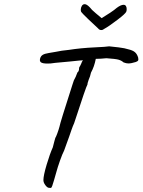

<svg xmlns="http://www.w3.org/2000/svg" viewBox="-20 -856 683 920"><path d="M643 -571Q643 -567 640.5 -564.5Q638 -562 635 -561Q632 -560 631 -559Q609 -552 595 -552Q585 -552 572 -557Q562 -566 548 -570Q534 -574 490 -577Q461 -574 439 -574Q432 -537 416 -508Q412 -489 405 -474Q398 -454 399 -451Q396 -447 380 -400.5Q364 -354 350 -310Q340 -279 335 -265Q330 -255 322.5 -233.5Q315 -212 312 -203L287 -134Q279 -119 267.5 -86.5Q256 -54 249 -28L239 7Q234 25 230.5 34Q227 43 225 44Q223 45 215 44Q207 44 197.5 31.5Q188 19 188 7Q188 -15 203.5 -67Q219 -119 233 -150Q237 -168 240.5 -179Q244 -190 245 -195Q248 -199 254.5 -216.5Q261 -234 265 -249Q268 -267 327 -450L334 -471Q343 -486 351 -509Q359 -514 359 -530Q359 -533 362.5 -538Q366 -543 366 -545Q368 -547 370.5 -554.5Q373 -562 377 -566V-567L361 -566L312 -561L290 -559Q232 -554 223 -552Q193 -550 180.5 -555Q168 -560 172 -575Q175 -587 184.5 -593Q194 -599 214 -602Q223 -604 249 -608L276 -613L310 -617Q368 -626 433 -629Q460 -630 478.5 -631.5Q497 -633 503 -634Q517 -633 548.5 -629Q580 -625 594 -620Q616 -615 626.5 -606Q637 -597 642 -580Q643 -576 643 -571ZM465 -712Q456 -712 450 -720Q433 -735 402.5 -764.5Q372 -794 369 -799Q367 -805 367 -809Q367 -819 372 -827.5Q377 -836 386 -836Q396 -836 411 -820Q418 -810 439 -792.5Q460 -775 467 -769Q487 -781 508 -795Q529 -809 539 -818Q559 -833 572 -833Q580 -833 583.5 -827Q587 -821 587 -813Q587 -804 585 -800Q582 -791 542 -760.5Q502 -730 480 -718Q473 -712 465 -712Z"/></svg>

Font: Caveat
Style: Regular
Weight: 400
Designer: Pablo Impallari
Foundry: Pablo Impallari
Version: Version 1.500; ttfautohint (v1.6)